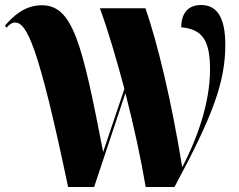

<svg xmlns="http://www.w3.org/2000/svg" viewBox="-32 -747 956 767"><path d="M240 0H344L469 -375C503 -243 532 -108 550 0H665C818 -284 868 -419 868 -568C868 -676 836 -727 771 -727C718 -727 692 -692 692 -638C777 -630 807 -586 807 -469C807 -330 751 -184 696 -79C652 -349 597 -576 549 -714H367C400 -625 433 -511 465 -392L380 -140C296 -575 259 -726 135 -726C64 -726 18 -679 -12 -645L-6 -636C2 -646 14 -657 28 -657C75 -657 122 -564 240 0Z"/></svg>

Font: Noto Serif Display Condensed Black
Style: Regular
Weight: 900
Width: 3
Designer: Monotype Design Team
Foundry: Monotype Imaging Inc.
Version: Version 2.009